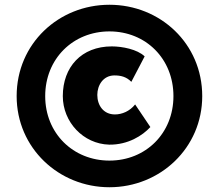

<svg xmlns="http://www.w3.org/2000/svg" viewBox="-20 -716 920 807"><path d="M440 71C653 71 830 -94 830 -312C830 -533 653 -696 440 -696C227 -696 50 -533 50 -312C50 -94 227 71 440 71ZM440 -41C287 -41 170 -156 170 -312C170 -469 287 -584 440 -584C593 -584 709 -469 709 -312C709 -156 593 -41 440 -41ZM612 -182 548 -277C525 -248 492 -235 463 -235C415 -235 389 -273 389 -317C389 -358 414 -399 461 -399C486 -399 511 -394 532 -372L588 -479C557 -509 493 -521 450 -521C322 -521 244 -434 244 -312C244 -203 330 -111 439 -108C518 -107 579 -146 612 -182Z"/></svg>

Font: Hejaz SemiBold
Style: Regular
Weight: 600
Designer: Bandar Raffah (Arabic) and Santiago Orozco (Latin)
Foundry: Caramella and Typemade
Version: Version 1.010;hotconv 1.0.109;makeotfexe 2.5.65596